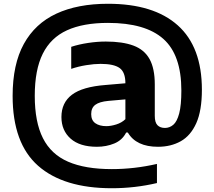

<svg xmlns="http://www.w3.org/2000/svg" viewBox="-20 -769 1138 1019"><path d="M573.5 230Q317.5 230 182.2 110.8Q47 -8.5 47 -260Q47 -427.5 106.5 -535.8Q166 -644 279 -696.5Q392 -749 553 -749Q795.5 -749 923.5 -634.5Q1051.5 -520 1051.5 -293Q1051.5 -182 1021.8 -115.5Q992 -49 939.5 -19.5Q887 10 818.5 10Q703 10 658.5 -65.5H649.5Q629 -25 586.5 -7.5Q544 10 494.5 10Q403.5 10 354.8 -33.2Q306 -76.5 306 -148Q306 -224 361.8 -266.2Q417.5 -308.5 540.5 -318L645.5 -327Q645.5 -386 614.8 -408Q584 -430 514 -430Q480 -430 438 -423.2Q396 -416.5 358 -403.5V-520.5Q399.5 -534 448 -541.2Q496.5 -548.5 541.5 -548.5Q630.5 -548.5 688.2 -527Q746 -505.5 773.8 -455.5Q801.5 -405.5 801.5 -320.5V-154Q801.5 -119 815.8 -104.5Q830 -90 855.5 -90Q880 -90 899.8 -106.8Q919.5 -123.5 931 -166.8Q942.5 -210 942.5 -288.5Q942.5 -477.5 847 -562.5Q751.5 -647.5 553 -647.5Q421.5 -647.5 335.5 -608.2Q249.5 -569 207 -483.8Q164.5 -398.5 164.5 -260.5Q164.5 -121.5 207.8 -35.8Q251 50 341.5 89.2Q432 128.5 573.5 128.5Q693 128.5 813 101V202.5Q696 230 573.5 230ZM464 -163.5Q464 -130.5 486 -115Q508 -99.5 544.5 -99.5Q568 -99.5 597 -108.5Q626 -117.5 645.5 -136.5V-241.5L554.5 -233.5Q507.5 -229 485.8 -212.8Q464 -196.5 464 -163.5Z"/></svg>

Font: Encode Sans Semi Expanded
Style: Bold
Weight: 700
Width: 6
Designer: Multiple Designers
Foundry: Impallari Type
Version: Version 3.000; ttfautohint (v1.8.3) -l 8 -r 50 -G 200 -x 14 